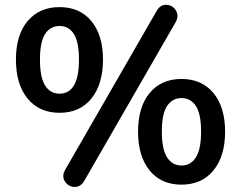

<svg xmlns="http://www.w3.org/2000/svg" viewBox="-20 -743 983 783"><path d="M324 -6Q312 15 294 18.5Q276 22 261 13Q246 4 240 -13Q234 -30 246 -51L618 -697Q630 -719 648 -722.5Q666 -726 681 -717Q696 -708 702 -690.5Q708 -673 696 -652ZM223 -283Q140 -283 92.5 -341Q45 -399 45 -500Q45 -601 93 -657.5Q141 -714 223 -714Q306 -714 353 -656.5Q400 -599 400 -500Q400 -400 353 -341.5Q306 -283 223 -283ZM223 -361Q261 -361 281.5 -394.5Q302 -428 302 -500Q302 -571 281.5 -604Q261 -637 223 -637Q185 -637 164 -604.5Q143 -572 143 -500Q143 -427 164 -394Q185 -361 223 -361ZM720 10Q637 10 590 -48Q543 -106 543 -206Q543 -307 590.5 -364Q638 -421 720 -421Q803 -421 850.5 -363.5Q898 -306 898 -206Q898 -106 850.5 -48Q803 10 720 10ZM720 -68Q758 -68 779 -101.5Q800 -135 800 -206Q800 -278 779 -310.5Q758 -343 720 -343Q683 -343 661.5 -311Q640 -279 640 -206Q640 -134 661.5 -101Q683 -68 720 -68Z"/></svg>

Font: Chiron GoRound TC M
Style: Regular
Weight: 500
Designer: Ryoko NISHIZUKA 西塚涼子 (kana, bopomofo & ideographs); Paul D. Hunt (Latin, Greek & Cyrillic); Sandoll Communications 산돌커뮤니
Foundry: Adobe
Version: Version 1.000;hotconv 1.1.1;makeotfexe 2.6.0